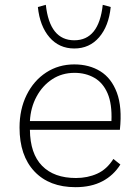

<svg xmlns="http://www.w3.org/2000/svg" viewBox="-20 -769 570 796"><path d="M293 7Q184 7 122.5 -58.5Q61 -124 61 -240Q61 -316 90.5 -375.5Q120 -435 171.5 -468.5Q223 -502 288 -502Q350 -502 396 -473.5Q442 -445 464.5 -385Q487 -325 477 -231H104Q105 -132 154.5 -81.5Q204 -31 295 -31Q343 -31 383 -49Q423 -67 450 -110L479 -87Q451 -42 404.5 -17.5Q358 7 293 7ZM289 -467Q237 -467 196.5 -440.5Q156 -414 131.5 -368.5Q107 -323 104 -267H442Q445 -338 426 -382Q407 -426 371 -446.5Q335 -467 289 -467ZM406 -749 439 -740Q431 -661 391 -614.5Q351 -568 288 -568Q225 -568 185 -614.5Q145 -661 137 -740L170 -749Q186 -602 288 -602Q390 -602 406 -749Z"/></svg>

Font: Livvic ExtraLight
Style: Regular
Weight: 275
Designer: Jacques Le Bailly, Baron von Fonthausen
Version: Version 1.001; ttfautohint (v1.8.2)